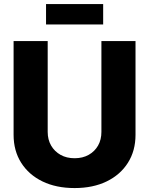

<svg xmlns="http://www.w3.org/2000/svg" viewBox="-20 -934 749 965"><path d="M355 11.2Q262.2 11.2 193.4 -22.2Q124.5 -55.7 86.4 -116Q48.3 -176.3 48.3 -256.3V-727.5H219.7V-271Q219.7 -232.4 236.8 -202.6Q253.9 -172.9 284.2 -155.8Q314.5 -138.7 355 -138.7Q395.5 -138.7 425.8 -155.8Q456.1 -172.9 472.9 -202.4Q489.7 -231.9 489.7 -271V-727.5H661.1V-256.3Q661.1 -176.3 623 -116Q585 -55.7 516.1 -22.2Q447.3 11.2 355 11.2ZM498.5 -913.6V-811H211.4V-913.6Z"/></svg>

Font: Inter 28pt ExtraBold
Style: Regular
Weight: 800
Designer: Rasmus Andersson
Foundry: rsms
Version: Version 4.001;git-66647c0bb